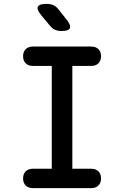

<svg xmlns="http://www.w3.org/2000/svg" viewBox="-20 -970 640 990"><path d="M353 -100H450Q474 -100 487.5 -86.5Q501 -73 501 -50Q501 -27 487.5 -13.5Q474 0 450 0H150Q126 0 112.5 -13.5Q99 -27 99 -50Q99 -73 112.5 -86.5Q126 -100 150 -100H247V-630H150Q126 -630 112.5 -643.5Q99 -657 99 -680Q99 -703 112.5 -716.5Q126 -730 150 -730H450Q474 -730 487.5 -716.5Q501 -703 501 -680Q501 -657 487.5 -643.5Q474 -630 450 -630H353ZM297 -810Q279 -810 264 -816.5Q249 -823 238 -837L192 -892Q168 -922 175.5 -936Q183 -950 220 -950Q241 -950 256 -943Q271 -936 282 -921L325 -867Q347 -838 340 -824Q333 -810 297 -810Z"/></svg>

Font: Maple Mono Medium
Style: Regular
Weight: 500
Monospace: yes
Designer: subframe7536
Version: Version 7.000